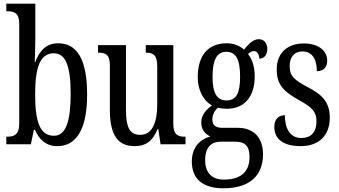

<svg xmlns="http://www.w3.org/2000/svg" viewBox="-20 -780 1834 1038"><path d="M290 10C390 10 451 -76 451 -269C451 -461 395 -546 295 -546C229 -546 193 -505 170 -443H168C169 -474 171 -539 171 -575V-760H14V-719H20C55 -719 84 -711 84 -651V-113C84 -50 54 -41 20 -41H14V0H147L163 -78H169C191 -26 229 10 290 10ZM272 -46C194 -46 170 -125 170 -270C170 -414 196 -492 271 -492C336 -492 362 -421 362 -271C362 -125 336 -46 272 -46Z M708 10C762 10 803 -11 832 -82H836L848 0H983V-41H979C945 -41 917 -49 917 -109V-536H768V-495H771C805 -495 830 -486 830 -422V-215C830 -117 803 -51 738 -51C678 -51 661 -97 661 -188V-536H510V-495H514C549 -495 574 -486 574 -428V-186C574 -48 618 10 708 10Z M1187 238C1333 238 1402 167 1402 54C1402 -23 1363 -89 1265 -89H1182C1149 -89 1128 -101 1128 -134C1128 -164 1144 -185 1158 -198C1169 -194 1193 -192 1206 -192C1308 -192 1357 -265 1357 -366C1357 -427 1341 -461 1321 -488C1331 -497 1340 -504 1354 -504C1369 -504 1382 -485 1382 -463C1412 -463 1425 -488 1425 -516C1425 -544 1410 -568 1379 -568C1341 -568 1314 -528 1299 -512C1276 -532 1246 -546 1206 -546C1101 -546 1049 -476 1049 -361C1049 -295 1079 -235 1126 -210C1094 -187 1068 -158 1068 -118C1068 -75 1093 -54 1117 -42C1065 -29 1017 14 1017 93C1017 184 1073 238 1187 238ZM1204 -237C1152 -237 1129 -278 1129 -364C1129 -455 1152 -500 1203 -500C1257 -500 1278 -457 1278 -365C1278 -277 1258 -237 1204 -237ZM1189 191C1119 191 1089 146 1089 86C1089 8 1131 -14 1171 -14H1253C1302 -14 1329 7 1329 68C1329 136 1296 191 1189 191Z M1606 10C1705 10 1763 -49 1763 -143C1763 -227 1723 -268 1642 -310C1572 -347 1546 -368 1546 -423C1546 -470 1570 -502 1615 -502C1664 -502 1693 -465 1693 -395C1729 -395 1749 -417 1749 -452C1749 -502 1707 -545 1622 -545C1535 -545 1476 -495 1476 -405C1476 -321 1513 -285 1603 -235C1669 -198 1691 -174 1691 -125C1691 -67 1664 -34 1608 -34C1548 -34 1520 -86 1520 -157C1491 -157 1463 -140 1463 -94C1463 -24 1517 10 1606 10Z"/></svg>

Font: Noto Serif Devanagari ExtraCondensed
Style: Regular
Weight: 400
Width: 2
Designer: Universal Thirst, Indian Type Foundry and the Monotype Design Team
Foundry: Monotype Imaging Inc.
Version: Version 2.004